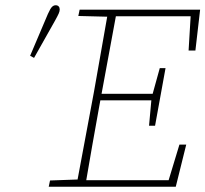

<svg xmlns="http://www.w3.org/2000/svg" viewBox="-20 -713 784 733"><path d="M95 -500Q112 -540 129 -580Q146 -620 163 -660Q168 -671 172 -678Q176 -685 181 -689Q186 -693 192 -693Q200 -693 204 -688.5Q208 -684 208 -677Q208 -670 204 -661Q200 -652 190 -634Q170 -598 150 -563Q130 -528 110 -492ZM166 0 171 -24 284 -28H292L289 0ZM271 0 339 -364Q353 -442 366.5 -520Q380 -598 394 -676H427L360 -313Q346 -235 332 -156.5Q318 -78 305 0ZM279 -652 284 -676H409L407 -649H399ZM293 0 295 -25H634L618 -6L665 -161H691L651 0ZM349 -330 351 -355H573L571 -330ZM411 -651 413 -676H744L726 -520H700L709 -670L724 -651ZM549 -233 558 -332 562 -352 590 -453H612L572 -233Z"/></svg>

Font: Source Serif 4 ExtraLight
Style: Italic
Weight: 250
Italic angle: -12°
Designer: Frank Grießhammer
Foundry: Adobe Systems Incorporated
Version: Version 4.004;hotconv 1.0.116;makeotfexe 2.5.65601